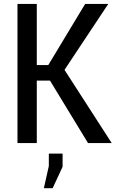

<svg xmlns="http://www.w3.org/2000/svg" viewBox="-20 -731 592 981"><path d="M235.4 -319.3Q218.8 -319.3 168 -319.3Q168 -239.3 168 0Q143.6 0 69.3 0Q69.3 -33.2 69.3 -84Q69.3 -233.4 69.3 -533.2Q69.3 -578.1 69.3 -710.9Q93.8 -710.9 168 -710.9Q168 -632.8 168 -398.4Q182.6 -398.4 226.6 -398.4Q274.4 -476.6 415 -710.9Q444.3 -710.9 533.2 -710.9Q477.5 -627 309.6 -374Q370.1 -280.3 550.8 0Q520.5 0 429.7 0Q380.9 -80.1 235.4 -319.3ZM299.8 121.1Q287.1 148.4 249 230.5Q238.3 230.5 204.1 230.5Q210.9 202.1 229.5 117.2Q229.5 101.6 229.5 53.7Q247.1 53.7 299.8 53.7Q299.8 70.3 299.8 121.1Z"/></svg>

Font: Noto Sans Hebrew DECATHLON 
Style: Regular
Weight: 400
Designer: Monotype Design team
Version: Version 1.03 uh